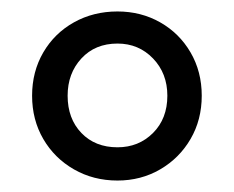

<svg xmlns="http://www.w3.org/2000/svg" viewBox="-20 -737 409 335"><path d="M185 -422Q143 -422 109 -441.5Q75 -461 55.5 -494.5Q36 -528 36 -570Q36 -612 55.5 -645.5Q75 -679 109 -698Q143 -717 185 -717Q226 -717 259.5 -698Q293 -679 312.5 -645.5Q332 -612 332 -570Q332 -528 312.5 -494.5Q293 -461 259.5 -441.5Q226 -422 185 -422ZM185 -480Q222 -480 247 -505Q272 -530 272 -570Q272 -609 247 -635Q222 -661 185 -661Q146 -661 122 -635Q98 -609 98 -570Q98 -530 122 -505Q146 -480 185 -480Z"/></svg>

Font: Muli Medium
Style: Regular
Weight: 500
Designer: Vernon Adams
Foundry: Vernon Adams
Version: Version 2.100; ttfautohint (v1.8.1.43-b0c9)